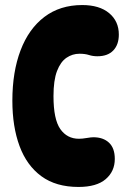

<svg xmlns="http://www.w3.org/2000/svg" viewBox="-20 -730 505 761"><path d="M291 11Q202 11 144 -31.5Q86 -74 57.5 -151Q29 -228 29 -331Q29 -445 61.5 -530.5Q94 -616 156 -663Q218 -710 306 -710Q374 -710 412.5 -678Q451 -646 451 -593Q451 -553 429 -530Q407 -507 366 -507Q348 -507 332.5 -512Q317 -517 295 -517Q267 -517 243.5 -501Q220 -485 206 -448.5Q192 -412 192 -349Q192 -257 219 -218.5Q246 -180 293 -180Q306 -180 323.5 -183Q341 -186 350 -186Q389 -186 412 -164.5Q435 -143 435 -100Q435 -51 399 -20Q363 11 291 11Z"/></svg>

Font: DynaPuff Condensed Medium
Style: Regular
Weight: 500
Width: 3
Designer: Toshi Omagari, Jennifer Daniel
Foundry: Google Fonts
Version: Version 2.000; ttfautohint (v1.8.4.7-5d5b)